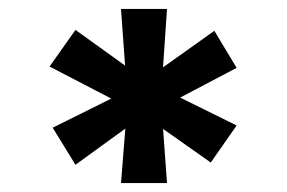

<svg xmlns="http://www.w3.org/2000/svg" viewBox="-20 -733 642 430"><path d="M251 -323 262 -461 269 -451 149 -364 98 -447 267 -531 245 -504 91 -584 149 -666 284 -569 262 -560 251 -713H354L343 -551L328 -570L460 -664L510 -581L354 -499L352 -530L510 -452L452 -369L330 -455L344 -461L354 -323Z"/></svg>

Font: Lexend Peta Medium
Style: Regular
Weight: 500
Designer: Bonnie Shaver-Troup, Thomas Jockin
Foundry: Lexend
Version: Version 1.007